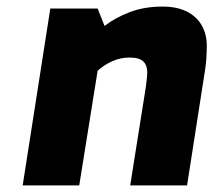

<svg xmlns="http://www.w3.org/2000/svg" viewBox="-20 -564 649 584"><path d="M49 0 133 -538H277L298 -485Q330 -510 374.5 -527Q419 -544 474 -544Q518 -544 548 -529Q578 -514 593.5 -487Q609 -460 609 -425Q609 -407 607.5 -384Q606 -361 597 -308L549 0H376L424 -302Q426 -319 427 -328.5Q428 -338 428 -343Q428 -365 416 -377Q404 -389 374 -389Q347 -389 322 -378Q297 -367 277 -349L221 0Z"/></svg>

Font: Exo Thin ExtraBold
Style: Italic
Weight: 800
Italic angle: -9°
Version: Version 2.000